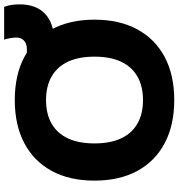

<svg xmlns="http://www.w3.org/2000/svg" viewBox="12 -842 840 903"><g transform="rotate(-90 431.5 -390.0)"><path d="M413 10Q295 10 210 -35Q125 -80 79.5 -164Q34 -248 34 -365Q34 -482 79.5 -566Q125 -650 210 -695Q295 -740 413 -740Q531 -740 615.5 -695Q700 -650 745.5 -566Q791 -482 791 -365Q791 -248 745.5 -164Q700 -80 615.5 -35Q531 10 413 10ZM413 -137Q478 -137 524 -163.5Q570 -190 593.5 -240.5Q617 -291 617 -365Q617 -439 593.5 -489.5Q570 -540 524 -566.5Q478 -593 413 -593Q347 -593 301.5 -566.5Q256 -540 232.5 -489.5Q209 -439 209 -365Q209 -291 232.5 -240.5Q256 -190 301.5 -163.5Q347 -137 413 -137ZM614 -555 616 -683H652Q678 -683 692.5 -696.5Q707 -710 707 -733Q707 -745 704 -762Q701 -779 697 -790H851Q858 -773 860.5 -754Q863 -735 863 -717Q863 -639 818 -597Q773 -555 689 -555Z"/></g></svg>

Font: M PLUS 2 ExtraBold
Style: Regular
Weight: 800
Version: Version 1.001